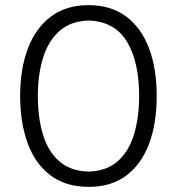

<svg xmlns="http://www.w3.org/2000/svg" viewBox="-20 -718 690 748"><path d="M327 10Q235 10 175.5 -35.8Q116 -81.5 87.2 -161.5Q58.5 -241.5 58.5 -344Q58.5 -450.5 89 -530Q119.5 -609.5 178.8 -653.8Q238 -698 324.5 -698Q412.5 -698 471.8 -653.5Q531 -609 560.8 -529.5Q590.5 -450 590.5 -344Q590.5 -235.5 560 -156Q529.5 -76.5 470.8 -33.2Q412 10 327 10ZM325 -49.5Q395.5 -51.5 438.8 -90Q482 -128.5 502 -194.2Q522 -260 522 -344Q522 -478 474 -556.5Q426 -635 325 -638Q256 -636 212.5 -598Q169 -560 148.2 -494.5Q127.5 -429 127.5 -344Q127.5 -259 147.5 -193.2Q167.5 -127.5 211 -89.5Q254.5 -51.5 325 -49.5Z"/></svg>

Font: Commissioner Flair Light
Style: Regular
Weight: 300
Designer: Kostas Bartsokas
Foundry: Kostas Bartsokas
Version: Version 1.000; ttfautohint (v1.8.3)